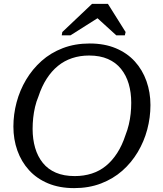

<svg xmlns="http://www.w3.org/2000/svg" viewBox="-20 -952 842 989"><path d="M362 17Q286 17 227.5 -7.5Q169 -32 129.5 -75.5Q90 -119 69.5 -176.5Q49 -234 49 -300Q49 -363 65.5 -425Q82 -487 114.5 -541.5Q147 -596 194 -638Q241 -680 303.5 -704Q366 -728 442 -728Q518 -728 576.5 -703.5Q635 -679 674.5 -635.5Q714 -592 734.5 -534Q755 -476 755 -411Q755 -347 738.5 -285Q722 -223 689.5 -168.5Q657 -114 610 -72.5Q563 -31 500.5 -7Q438 17 362 17ZM439 -666Q392 -666 351.5 -652.5Q311 -639 278.5 -612.5Q246 -586 220.5 -546.5Q195 -507 178 -455Q167 -429 160.5 -401Q154 -373 151 -344.5Q148 -316 148 -288Q148 -235 161 -190.5Q174 -146 200.5 -113Q227 -80 268 -62.5Q309 -45 365 -45Q412 -45 452.5 -58Q493 -71 525.5 -97.5Q558 -124 583.5 -163.5Q609 -203 626 -255Q637 -283 643.5 -310.5Q650 -338 653 -366Q656 -394 656 -422Q656 -476 643 -520Q630 -564 603.5 -597Q577 -630 536 -648Q495 -666 439 -666ZM536 -932H454L301 -787L298 -770H343L517 -880L456 -882L579 -770H623L627 -787Z"/></svg>

Font: Roboto Serif
Style: Italic
Weight: 400
Italic angle: -10°
Designer: Greg Gazdowicz
Foundry: Commercial Type
Version: Version 1.008